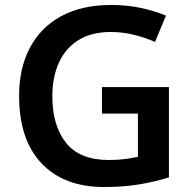

<svg xmlns="http://www.w3.org/2000/svg" viewBox="-20 -744 773 774"><path d="M391 -393H661V-29Q604 -11 540 -0.5Q476 10 400 10Q238 10 147.5 -85.5Q57 -181 57 -358Q57 -469 100.5 -551.5Q144 -634 227 -679Q310 -724 429 -724Q492 -724 548 -712Q604 -700 649 -681L605 -575Q566 -592 521 -603.5Q476 -615 426 -615Q349 -615 296.5 -582.5Q244 -550 217.5 -491.5Q191 -433 191 -356Q191 -238 246 -168.5Q301 -99 419 -99Q455 -99 485 -103Q515 -107 536 -112V-286H391Z"/></svg>

Font: Noto Sans Canadian Aboriginal SemiBold
Style: Regular
Weight: 600
Designer: Monotype Design Team, Typotheque's Kevin King
Foundry: Monotype Imaging Inc.
Version: Version 2.004; ttfautohint (v1.8.4.7-5d5b)